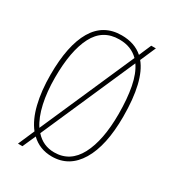

<svg xmlns="http://www.w3.org/2000/svg" viewBox="-191 -861 910 1008"><g transform="rotate(30 264.5 -357.5)"><path d="M120 -59Q82 -107 63 -184Q44 -261 44 -359Q44 -537 99.5 -631Q155 -725 265 -725Q344 -725 394 -681L426 -755H454L413 -661Q485 -574 485 -358Q485 -183 427 -86.5Q369 10 264 10Q190 10 139 -39L104 40H77ZM382 -655Q360 -677 331.5 -688.5Q303 -700 265 -700Q165 -700 118.5 -610Q72 -520 72 -358Q72 -272 87.5 -202.5Q103 -133 133 -88ZM264 -15Q360 -15 408.5 -107Q457 -199 457 -358Q457 -450 443.5 -520Q430 -590 400 -633L151 -66Q196 -15 264 -15Z"/></g></svg>

Font: Noto Serif Tamil ExtraCondensed Thin
Style: Italic
Weight: 100
Width: 2
Italic angle: -12°
Designer: Indian Type Foundry, Tom Grace, and the Monotype Design Team
Foundry: Monotype Imaging Inc.
Version: Version 2.003; ttfautohint (v1.8.4.7-5d5b)